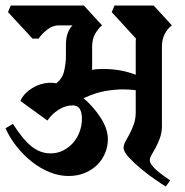

<svg xmlns="http://www.w3.org/2000/svg" viewBox="-42 -659 671 696"><path d="M328 -567Q314 -556 303 -536.5Q292 -517 292 -490V-422Q292 -418 292 -414Q292 -410 291 -406Q310 -409 330 -409Q364 -409 392.5 -404Q421 -399 450 -388V-497Q450 -502 450 -508Q450 -514 451 -519L363 -615L373 -639H515L581 -567Q566 -556 555.5 -536.5Q545 -517 545 -490V-203Q545 -179 538 -159.5Q531 -140 523 -125Q515 -110 508 -98.5Q501 -87 501 -78Q501 -70 509 -59.5Q517 -49 529 -39Q541 -29 553.5 -20Q566 -11 575 -5L559 17Q547 10 521.5 -7.5Q496 -25 470.5 -46Q445 -67 425.5 -88Q406 -109 406 -123Q406 -134 413 -146.5Q420 -159 428 -174Q436 -189 443 -208.5Q450 -228 450 -252V-332Q427 -335 405 -335Q375 -335 339.5 -329Q304 -323 261 -303Q297 -272 323 -232Q349 -192 349 -154Q349 -128 339 -104Q329 -80 310.5 -61.5Q292 -43 265.5 -32Q239 -21 206 -21Q173 -21 139 -34.5Q105 -48 75 -71.5Q45 -95 19.5 -126.5Q-6 -158 -22 -194L5 -210Q40 -154 72 -128.5Q104 -103 141 -103Q167 -103 188 -114Q209 -125 224 -142.5Q239 -160 247 -182.5Q255 -205 255 -228Q255 -277 222 -277Q195 -277 170 -261Q145 -245 130 -222L32 -293Q44 -321 75.5 -340Q107 -359 143 -359Q148 -359 152.5 -358.5Q157 -358 162 -357Q185 -375 191 -403.5Q197 -432 197 -455V-497Q197 -543 221 -567H170Q149 -567 129 -551.5Q109 -536 98 -519H76L-13 -615L-3 -639H262Z"/></svg>

Font: Jaini Purva
Style: Regular
Weight: 400
Designer: Girish Dalvi, Maithili Shingre
Foundry: Ek Type
Version: Version 1.001;PS 1.000;hotconv 16.6.51;makeotf.lib2.5.65220